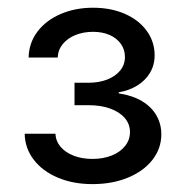

<svg xmlns="http://www.w3.org/2000/svg" viewBox="-20 -825 470 487"><path d="M42.6 -485.8H120.7Q121.4 -467 133.9 -452.4Q146.3 -437.9 167.3 -429.9Q188.2 -421.9 214.5 -421.9Q241.8 -421.9 263.5 -430.6Q285.2 -439.3 297.4 -454.9Q309.7 -470.5 309.7 -490.1Q309.7 -509.9 296.7 -525.4Q283.7 -540.8 259.9 -549.5Q236.2 -558.2 204.5 -558.2H169V-615.1H204.5Q230.8 -615.1 251.8 -623.2Q272.7 -631.4 284.8 -646.1Q296.9 -660.9 296.9 -680.4Q296.9 -698.9 286.8 -713.4Q276.6 -728 258.2 -736.2Q239.7 -744.3 215.9 -744.3Q191.8 -744.3 171.5 -736.2Q151.3 -728 139.2 -713.2Q127.1 -698.5 126.4 -679H52.6Q53.3 -715.9 74.9 -744.7Q96.6 -773.4 133.7 -789.4Q170.8 -805.4 215.9 -805.4Q261.4 -805.4 296.9 -789.8Q332.4 -774.1 352.3 -746.6Q372.2 -719.1 372.2 -684.7Q372.2 -659.8 360.3 -640.1Q348.4 -620.4 327.8 -607.8Q307.2 -595.2 281.2 -590.9V-588.1Q315.3 -583.1 339.7 -568.7Q364 -554.3 376.6 -532.5Q389.2 -510.7 389.2 -484.4Q389.2 -448.5 366.8 -419.7Q344.5 -391 304.7 -374.5Q264.9 -358 214.5 -358Q165.8 -358 127 -374.3Q88.1 -390.6 65.7 -419.7Q43.3 -448.9 42.6 -485.8Z"/></svg>

Font: Riot Sans
Style: Regular
Weight: 400
Designer: Rasmus Andersson
Foundry: rsms
Version: Version 4.001